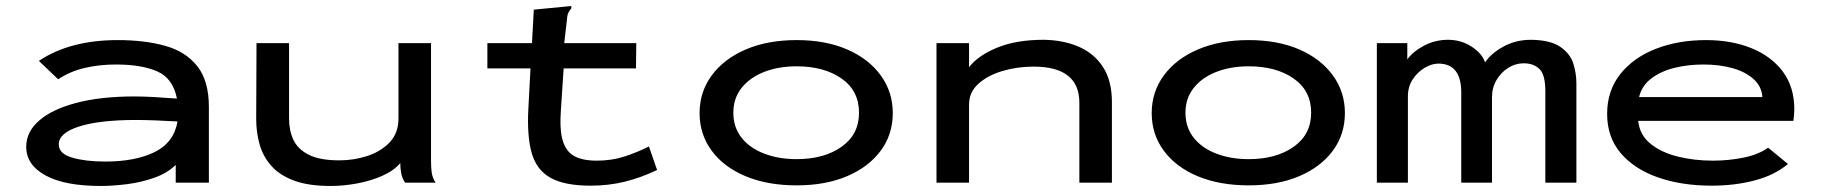

<svg xmlns="http://www.w3.org/2000/svg" viewBox="-20 -606 6040 637"><path d="M314 11Q195 11 131 -24Q67 -59 67 -119Q67 -169 110.5 -206.5Q154 -244 234.5 -265Q315 -286 426 -286Q454 -286 491.5 -284Q529 -282 567 -279Q554 -346 502 -369Q450 -392 365 -392Q309 -392 260.5 -380.5Q212 -369 173 -343L109 -404Q212 -473 371 -473Q460 -473 528 -454Q596 -435 634.5 -386.5Q673 -338 673 -251V0H563V-59Q536 -32 492.5 -16.5Q449 -1 401.5 5Q354 11 314 11ZM175 -127Q175 -96 219.5 -83Q264 -70 329 -70Q429 -70 493 -101.5Q557 -133 569 -203Q535 -205 497.5 -206.5Q460 -208 432 -208Q311 -208 243 -186.5Q175 -165 175 -127Z M1077 11Q1003 11 955 -7Q907 -25 879.5 -56.5Q852 -88 841 -128Q830 -168 830 -211L831 -463H939V-213Q939 -173 953.5 -142Q968 -111 1004.5 -92.5Q1041 -74 1106 -74Q1155 -74 1200 -89Q1245 -104 1273.5 -134.5Q1302 -165 1302 -213V-463H1410V-72Q1410 -53 1412 -35.5Q1414 -18 1425 0H1324Q1314 -15 1311 -31.5Q1308 -48 1308 -65Q1287 -40 1249 -23Q1211 -6 1165.5 2.5Q1120 11 1077 11Z M1940 10Q1853 10 1806.5 -16Q1760 -42 1744 -98.5Q1728 -155 1733 -246L1740 -379H1597V-463H1745L1751 -574L1865 -585L1875 -586L1876 -579Q1870 -572 1866 -564.5Q1862 -557 1861 -541L1852 -463H2091L2090 -379H1850L1841 -243Q1836 -176 1847 -139.5Q1858 -103 1885.5 -88Q1913 -73 1960 -73Q2009 -73 2051 -86.5Q2093 -100 2133 -120L2160 -42Q2108 -17 2054 -3.5Q2000 10 1940 10Z M2623 9Q2527 9 2454.5 -21Q2382 -51 2341.5 -105.5Q2301 -160 2301 -231Q2301 -301 2341.5 -356Q2382 -411 2454.5 -442Q2527 -473 2623 -473Q2719 -473 2790.5 -442Q2862 -411 2902 -356Q2942 -301 2942 -231Q2942 -160 2902 -106Q2862 -52 2790.5 -21.5Q2719 9 2623 9ZM2623 -78Q2714 -78 2772 -119Q2830 -160 2830 -232Q2830 -305 2772 -345.5Q2714 -386 2623 -386Q2563 -386 2515.5 -367.5Q2468 -349 2440.5 -314.5Q2413 -280 2413 -232Q2413 -184 2440 -149.5Q2467 -115 2515 -96.5Q2563 -78 2623 -78Z M3087 0V-463H3195V-383Q3225 -422 3288.5 -448Q3352 -474 3443 -474Q3508 -473 3559 -451Q3610 -429 3639.5 -383.5Q3669 -338 3669 -267V0H3561V-265Q3561 -385 3409 -385Q3355 -385 3306 -370.5Q3257 -356 3226 -328Q3195 -300 3195 -259V0Z M4123 9Q4027 9 3954.5 -21Q3882 -51 3841.5 -105.5Q3801 -160 3801 -231Q3801 -301 3841.5 -356Q3882 -411 3954.5 -442Q4027 -473 4123 -473Q4219 -473 4290.5 -442Q4362 -411 4402 -356Q4442 -301 4442 -231Q4442 -160 4402 -106Q4362 -52 4290.5 -21.5Q4219 9 4123 9ZM4123 -78Q4214 -78 4272 -119Q4330 -160 4330 -232Q4330 -305 4272 -345.5Q4214 -386 4123 -386Q4063 -386 4015.5 -367.5Q3968 -349 3940.5 -314.5Q3913 -280 3913 -232Q3913 -184 3940 -149.5Q3967 -115 4015 -96.5Q4063 -78 4123 -78Z M4548 0V-463H4649V-409Q4669 -436 4705.5 -455Q4742 -474 4784 -474Q4827 -474 4862 -451.5Q4897 -429 4907 -399Q4927 -429 4968 -451.5Q5009 -474 5060 -474Q5125 -473 5157.5 -450Q5190 -427 5200 -394.5Q5210 -362 5210 -330V0H5107V-304Q5107 -358 5087.5 -377Q5068 -396 5035 -396Q5008 -396 4984 -381Q4960 -366 4945 -340.5Q4930 -315 4930 -283V0H4828V-299Q4828 -395 4752 -395Q4731 -395 4707.5 -381.5Q4684 -368 4667.5 -343.5Q4651 -319 4651 -286V0Z M5659 10Q5559 10 5480.5 -17.5Q5402 -45 5357 -98Q5312 -151 5312 -228Q5312 -305 5355.5 -360Q5399 -415 5473.5 -444Q5548 -473 5640 -473Q5724 -473 5790 -446.5Q5856 -420 5894.5 -369Q5933 -318 5933 -243Q5933 -234 5932 -224Q5931 -214 5930 -205H5415Q5420 -158 5456 -129Q5492 -100 5546.5 -86.5Q5601 -73 5663 -73Q5715 -73 5764.5 -83Q5814 -93 5846 -116L5912 -62Q5868 -25 5802 -7.5Q5736 10 5659 10ZM5418 -284H5827Q5825 -319 5798 -343.5Q5771 -368 5727.5 -380Q5684 -392 5632 -392Q5581 -392 5536 -381Q5491 -370 5459 -346Q5427 -322 5418 -284Z"/></svg>

Font: Inconsolata ExtraExpanded SemiBold
Style: Regular
Weight: 600
Width: 8
Monospace: yes
Designer: Raph Levien, Cyreal, Brenton Simpson
Foundry: Raph Levien, Cyreal, Google
Version: Version 3.001; ttfautohint (v1.8.2.53-6de2)